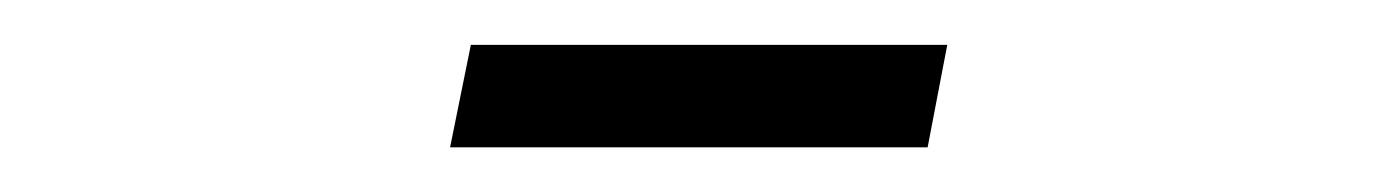

<svg xmlns="http://www.w3.org/2000/svg" viewBox="-20 -66 626 86"><path d="M181.6 0H395.5L404.3 -45.9H190.9Z"/></svg>

Font: Cascadia Code PL ExtraLight
Style: Regular
Weight: 200
Monospace: yes
Designer: Aaron Bell
Foundry: Saja Typeworks
Version: Version 2404.023